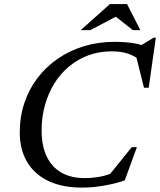

<svg xmlns="http://www.w3.org/2000/svg" viewBox="-20 -886 765 918"><path d="M523.5 -61.5 494.5 -39.5 610 -182.5H634.5L576.5 -23.5Q534.5 -8.5 479 1.2Q423.5 11 373 11Q277 11 210.2 -21.2Q143.5 -53.5 109 -112.8Q74.5 -172 74.5 -253Q74.5 -328.5 96.8 -394.5Q119 -460.5 160 -514Q201 -567.5 257.2 -606Q313.5 -644.5 382 -665.2Q450.5 -686 527.5 -686Q555 -686 581.2 -684Q607.5 -682 633.2 -676.8Q659 -671.5 684.5 -662L641 -661L714.5 -706H725L691 -466.5H668.5L628.5 -626L658 -593Q623.5 -619 591.2 -629.8Q559 -640.5 514 -640.5Q454.5 -640.5 403.2 -621.8Q352 -603 310.5 -568.5Q269 -534 239.8 -486.8Q210.5 -439.5 194.8 -383Q179 -326.5 179 -263Q179 -187.5 203.8 -136.8Q228.5 -86 274.5 -60.2Q320.5 -34.5 384 -34.5Q418.5 -34.5 453 -40.2Q487.5 -46 523.5 -61.5ZM366 -742 505.5 -866.5H587.5L651 -742H615L526.5 -812H545L412 -742Z"/></svg>

Font: Newsreader 24pt Medium
Style: Italic
Weight: 500
Italic angle: -17°
Designer: Hugues Gentile
Foundry: Production Type
Version: Version 1.003